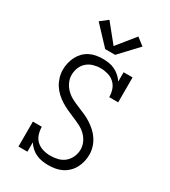

<svg xmlns="http://www.w3.org/2000/svg" viewBox="-233 -1087 1066 1207"><g transform="rotate(30 300.0 -484.0)"><path d="M319 8Q296 8 273.5 4.5Q251 1 230 -8.5Q209 -18 192 -33.5Q175 -49 163 -68V0H98V-181H163Q163 -154 171.5 -127.5Q180 -101 200 -83Q220 -65 246.5 -57.5Q273 -50 300 -50Q328 -50 355 -57Q382 -64 402.5 -81.5Q423 -99 434.5 -125Q446 -151 446 -178Q446 -206 434 -231.5Q422 -257 402 -276Q382 -295 357 -307.5Q332 -320 306.5 -330.5Q281 -341 256 -352.5Q231 -364 207.5 -378.5Q184 -393 163.5 -412Q143 -431 128.5 -454Q114 -477 106 -504Q98 -531 98 -558Q98 -583 103.5 -607Q109 -631 120 -653Q131 -675 148 -693Q165 -711 187 -722.5Q209 -734 233 -738.5Q257 -743 282 -743Q305 -743 327.5 -739.5Q350 -736 370.5 -726Q391 -716 408 -701Q425 -686 437 -667V-735H502V-554H437Q437 -581 428.5 -607Q420 -633 400 -651.5Q380 -670 353.5 -677.5Q327 -685 300 -685Q274 -685 248 -677.5Q222 -670 202 -652.5Q182 -635 172 -609.5Q162 -584 162 -557Q162 -530 174 -504.5Q186 -479 206 -459.5Q226 -440 250.5 -427.5Q275 -415 300.5 -404.5Q326 -394 351.5 -383Q377 -372 400 -357Q423 -342 443.5 -323.5Q464 -305 479 -281.5Q494 -258 502 -231.5Q510 -205 510 -177Q510 -152 504 -127.5Q498 -103 486.5 -81Q475 -59 456.5 -41Q438 -23 416 -12Q394 -1 369 3.5Q344 8 319 8ZM264 -803 141 -934 195 -976 300 -846 405 -976 459 -934 336 -803Z"/></g></svg>

Font: Iosevka Curly Slab LtEx
Style: Regular
Weight: 300
Width: 7
Monospace: yes
Designer: Belleve Invis
Foundry: Belleve Invis
Version: Version 11.1.0; ttfautohint (v1.8.3)